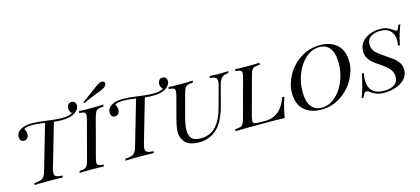

<svg xmlns="http://www.w3.org/2000/svg" viewBox="-57 -1117 3434 1570"><g transform="rotate(-15 1660.5 -331.5)"><path d="M589.5 -540.3Q589.5 -508.1 552.4 -480.6Q529 -466.9 503.2 -460.9Q477.4 -454.8 441.1 -454.8Q410.5 -454.8 372.6 -458.9L266.9 -93.5Q259.7 -69.4 259.7 -53.2Q259.7 -33.1 275 -25Q290.3 -16.9 327.4 -16.1L324.2 0Q282.3 -2.4 204 -2.4Q125 -2.4 86.3 0L89.5 -16.1Q124.2 -17.7 142.7 -24.2Q161.3 -30.6 172.2 -46Q183.1 -61.3 191.9 -93.5L300.8 -469.4Q229.8 -479 199.2 -479Q147.6 -479 123.4 -465.3Q129.8 -456.5 133.9 -443.5Q137.9 -430.6 137.9 -418.5Q137.9 -400 127.4 -385.9Q116.9 -371.8 97.6 -371.8Q80.6 -371.8 71.4 -382.7Q62.1 -393.5 62.1 -412.1Q62.1 -453.2 104 -475Q138.7 -493.5 195.2 -493.5Q241.1 -493.5 323.4 -482.3Q353.2 -478.2 385.1 -474.6Q416.9 -471 444.4 -471Q474.2 -471 494.4 -475Q514.5 -479 533.9 -488.7Q513.7 -508.9 513.7 -533.9Q513.7 -551.6 523.8 -564.9Q533.9 -578.2 553.2 -578.2Q571 -578.2 580.2 -567.3Q589.5 -556.5 589.5 -540.3Z M621 -46Q621 -29 632.7 -23.4Q644.4 -17.7 675.8 -16.1L672.6 0Q635.5 -2.4 570.2 -2.4Q503.2 -2.4 467.7 0L471.8 -16.1Q500 -17.7 514.1 -22.6Q528.2 -27.4 536.7 -41.5Q545.2 -55.6 553.2 -85.5L637.9 -404.8Q644.4 -432.3 644.4 -443.5Q644.4 -461.3 632.7 -466.9Q621 -472.6 590.3 -474.2L594.4 -490.3Q627.4 -487.9 696.8 -487.9Q761.3 -487.9 800 -490.3L796 -474.2Q766.1 -472.6 752 -467.7Q737.9 -462.9 729.4 -449.2Q721 -435.5 712.9 -404.8L628.2 -85.5Q621 -54.8 621 -46ZM746.8 -623.4Q786.3 -654 804.8 -665.3Q819.4 -674.2 835.5 -674.2Q852.4 -674.2 858.1 -661.3Q859.7 -656.5 859.7 -653.2Q859.7 -642.7 851.2 -633.5Q842.7 -624.2 831.5 -617.7Q816.1 -608.9 794 -600.4Q771.8 -591.9 767.7 -590.3Q697.6 -563.7 652.4 -541.9L646.8 -550.8Q680.6 -574.2 709.3 -595.6Q737.9 -616.9 746.8 -623.4Z M1359.7 -540.3Q1359.7 -508.1 1322.6 -480.6Q1299.2 -466.9 1273.4 -460.9Q1247.6 -454.8 1211.3 -454.8Q1180.6 -454.8 1142.7 -458.9L1037.1 -93.5Q1029.8 -69.4 1029.8 -53.2Q1029.8 -33.1 1045.2 -25Q1060.5 -16.9 1097.6 -16.1L1094.4 0Q1052.4 -2.4 974.2 -2.4Q895.2 -2.4 856.5 0L859.7 -16.1Q894.4 -17.7 912.9 -24.2Q931.5 -30.6 942.3 -46Q953.2 -61.3 962.1 -93.5L1071 -469.4Q1000 -479 969.4 -479Q917.7 -479 893.5 -465.3Q900 -456.5 904 -443.5Q908.1 -430.6 908.1 -418.5Q908.1 -400 897.6 -385.9Q887.1 -371.8 867.7 -371.8Q850.8 -371.8 841.5 -382.7Q832.3 -393.5 832.3 -412.1Q832.3 -453.2 874.2 -475Q908.9 -493.5 965.3 -493.5Q1011.3 -493.5 1093.5 -482.3Q1123.4 -478.2 1155.2 -474.6Q1187.1 -471 1214.5 -471Q1244.4 -471 1264.5 -475Q1284.7 -479 1304 -488.7Q1283.9 -508.9 1283.9 -533.9Q1283.9 -551.6 1294 -564.9Q1304 -578.2 1323.4 -578.2Q1341.1 -578.2 1350.4 -567.3Q1359.7 -556.5 1359.7 -540.3Z M1646.8 -63.7Q1616.9 -29 1573.8 -8.9Q1530.6 11.3 1481.5 11.3Q1391.1 11.3 1357.3 -32.3Q1342.7 -50.8 1335.5 -70.2Q1328.2 -89.5 1328.2 -114.5Q1328.2 -154.8 1349.2 -232.3L1395.2 -404.8Q1401.6 -432.3 1401.6 -443.5Q1401.6 -461.3 1389.9 -466.9Q1378.2 -472.6 1347.6 -474.2L1352.4 -490.3Q1384.7 -487.9 1456.5 -487.9Q1518.5 -487.9 1557.3 -490.3L1552.4 -474.2Q1522.6 -472.6 1508.5 -467.7Q1494.4 -462.9 1485.9 -449.2Q1477.4 -435.5 1469.4 -404.8L1419.4 -218.5Q1401.6 -150 1401.6 -109.7Q1401.6 -65.3 1423.4 -41.1Q1445.2 -16.9 1496.8 -16.9Q1581.5 -16.9 1630.2 -71.8Q1679 -126.6 1704.8 -225.8L1750.8 -396.8Q1756.5 -416.9 1756.5 -433.1Q1756.5 -454.8 1742.3 -463.7Q1728.2 -472.6 1696.8 -474.2L1700.8 -490.3Q1729.8 -487.9 1782.3 -487.9Q1831.5 -487.9 1858.1 -490.3L1854 -474.2Q1817.7 -472.6 1799.2 -456.5Q1780.6 -440.3 1768.5 -396.8L1725.8 -234.7Q1696.8 -123.4 1646.8 -63.7Z M2224.2 -95.2Q2215.3 -65.3 2204 0Q2147.6 -2.4 2012.1 -2.4Q1862.9 -2.4 1786.3 0L1790.3 -16.1Q1819.4 -17.7 1833.9 -22.6Q1848.4 -27.4 1856.9 -41.1Q1865.3 -54.8 1873.4 -85.5L1959.7 -404.8Q1966.9 -435.5 1966.9 -444.4Q1966.9 -461.3 1955.2 -466.9Q1943.5 -472.6 1912.9 -474.2L1916.9 -490.3Q1950 -487.9 2019.4 -487.9Q2083.9 -487.9 2122.6 -490.3L2118.5 -474.2Q2088.7 -472.6 2074.2 -467.7Q2059.7 -462.9 2051.2 -449.2Q2042.7 -435.5 2034.7 -404.8L1948.4 -85.5Q1941.1 -54.8 1941.1 -46.8Q1941.1 -29 1952.8 -23.8Q1964.5 -18.5 1996 -18.5H2046.8Q2108.1 -18.5 2153.2 -53.6Q2198.4 -88.7 2228.2 -169.4H2246.8Q2245.2 -163.7 2237.1 -141.1Q2229 -118.5 2224.2 -95.2Z M2313.7 -183.1Q2313.7 -256.5 2354.8 -330.6Q2396 -404.8 2469.4 -453.2Q2542.7 -501.6 2634.7 -501.6Q2725 -501.6 2779 -452.4Q2833.1 -403.2 2833.1 -307.3Q2833.1 -233.9 2791.9 -159.7Q2750.8 -85.5 2677.4 -37.1Q2604 11.3 2512.1 11.3Q2421.8 11.3 2367.7 -37.9Q2313.7 -87.1 2313.7 -183.1ZM2400 -171.8Q2400 -84.7 2431.9 -44Q2463.7 -3.2 2519.4 -3.2Q2583.1 -3.2 2635.5 -49.2Q2687.9 -95.2 2717.3 -168.1Q2746.8 -241.1 2746.8 -318.5Q2746.8 -405.6 2714.9 -446.4Q2683.1 -487.1 2627.4 -487.1Q2563.7 -487.1 2511.3 -441.1Q2458.9 -395.2 2429.4 -322.2Q2400 -249.2 2400 -171.8Z M3267.7 -331.5H3251.6Q3256.5 -354.8 3256.5 -376.6Q3256.5 -425 3228.2 -455.6Q3200 -486.3 3140.3 -486.3Q3091.1 -486.3 3060.1 -464.5Q3029 -442.7 3029 -400.8Q3029 -362.1 3054.8 -335.1Q3080.6 -308.1 3133.9 -273.4Q3174.2 -246.8 3196.8 -229Q3219.4 -211.3 3234.7 -186.3Q3250 -161.3 3250 -129Q3250 -83.1 3219.8 -51.2Q3189.5 -19.4 3142.7 -4Q3096 11.3 3046.8 11.3Q3003.2 11.3 2978.2 1.2Q2953.2 -8.9 2931.5 -25.8Q2916.1 -37.9 2903.2 -37.9Q2892.7 -37.9 2886.3 -28.6Q2879.8 -19.4 2869.4 5.6H2853.2Q2866.1 -25 2878.6 -68.1Q2891.1 -111.3 2908.1 -187.9H2924.2Q2916.9 -150 2916.9 -128.2Q2916.9 -69.4 2949.6 -37.1Q2982.3 -4.8 3050 -4.8Q3104.8 -4.8 3135.9 -26.2Q3166.9 -47.6 3166.9 -91.1Q3166.9 -131.5 3143.5 -158.5Q3120.2 -185.5 3073.4 -216.9Q3033.9 -243.5 3013.3 -260.5Q2992.7 -277.4 2978.2 -302.4Q2963.7 -327.4 2963.7 -360.5Q2963.7 -404.8 2989.1 -436.7Q3014.5 -468.5 3055.6 -485.1Q3096.8 -501.6 3143.5 -501.6Q3176.6 -501.6 3199.2 -493.5Q3221.8 -485.5 3246 -467.7Q3254 -461.3 3261.3 -457.3Q3268.5 -453.2 3272.6 -453.2Q3279 -453.2 3285.1 -463.3Q3291.1 -473.4 3299.2 -496H3315.3Q3286.3 -422.6 3267.7 -331.5Z"/></g></svg>

Font: Playfair Display SC
Style: Italic
Weight: 400
Italic angle: -14°
Designer: Claus Eggers Sørensen
Foundry: Claus Eggers Sørensen
Version: Version 1.202; ttfautohint (v1.6)